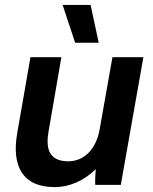

<svg xmlns="http://www.w3.org/2000/svg" viewBox="-20 -753 622 782"><path d="M202 9C265 9 323 -18 370 -64C368 -42 367 -15 368 0H472L564 -520H438L386 -227C372 -145 322 -96 258 -96C173 -96 167 -157 178 -219L230 -520H104L50 -210C27 -78 71 9 202 9ZM286 -579H382L349 -733H235Z"/></svg>

Font: Fixel Text 20240404 SemiBold
Style: Italic
Weight: 600
Width: 4
Italic angle: -10°
Designer: AlfaBravo + MacPaw
Foundry: Kyrylo Tkachov, Marchela Mozhyna, Serhii Makarenko, Maria Weinstein, Zakhar Kryvoshyya
Version: Version 1.211;Glyphs 3.2 (3225)